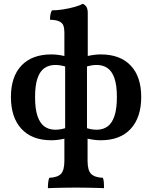

<svg xmlns="http://www.w3.org/2000/svg" viewBox="-20 -737 793 1002"><path d="M230 245Q230 229 231.5 215Q233 201 237 191Q280 189 298 170.5Q316 152 316 102V-27L320 -56V-411L316 -431V-567Q316 -589 311 -603Q306 -617 290 -625Q274 -633 241 -634Q241 -648 243 -660.5Q245 -673 251 -683Q278 -683 310 -688Q342 -693 370 -701Q398 -709 412 -717Q423 -713 430.5 -702Q438 -691 438 -669V-431L434 -408V-57L437 -27V102Q437 152 455.5 170.5Q474 189 517 191Q521 201 522 215Q523 229 523 245Q506 244 480 243.5Q454 243 426.5 242.5Q399 242 377 242Q355 242 327 242.5Q299 243 273 243.5Q247 244 230 245ZM248 -5Q147 -5 92 -64.5Q37 -124 37 -231Q37 -337 92 -395Q147 -453 248 -453Q269 -453 288.5 -450Q308 -447 327 -442V-388Q311 -393 297 -395.5Q283 -398 269 -398Q236 -398 212.5 -382Q189 -366 176 -329.5Q163 -293 163 -231Q163 -168 176 -130.5Q189 -93 212.5 -76.5Q236 -60 269 -60Q283 -60 297 -62.5Q311 -65 327 -70V-16Q308 -11 288.5 -8Q269 -5 248 -5ZM506 -5Q485 -5 465.5 -8Q446 -11 426 -16V-70Q443 -65 456.5 -62.5Q470 -60 485 -60Q517 -60 540.5 -76.5Q564 -93 577 -130.5Q590 -168 590 -231Q590 -293 577 -329.5Q564 -366 540.5 -382Q517 -398 485 -398Q470 -398 456.5 -395.5Q443 -393 426 -388V-442Q446 -447 465.5 -450Q485 -453 506 -453Q607 -453 662 -395Q717 -337 717 -231Q717 -124 662 -64.5Q607 -5 506 -5Z"/></svg>

Font: Vollkorn SemiBold
Style: Regular
Weight: 600
Designer: Friedrich Althausen
Foundry: Friedrich Althausen
Version: Version 5.000